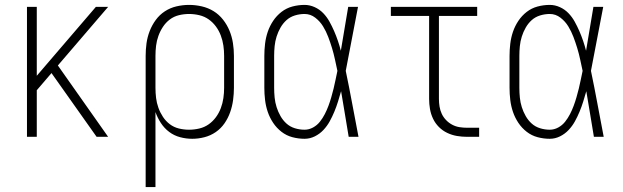

<svg xmlns="http://www.w3.org/2000/svg" viewBox="-20 -558 2540 783"><path d="M90 0V-530H130V-249L371 -530H421L216 -291L421 0H374L190 -260L130 -190V0Z M574 205V-330Q574 -356 577.5 -381.5Q581 -407 590.5 -431.5Q600 -456 615.5 -477Q631 -498 652.5 -512Q674 -526 699.5 -532Q725 -538 751 -538Q777 -538 803 -532Q829 -526 851 -512.5Q873 -499 889.5 -478Q906 -457 916 -432.5Q926 -408 930 -382Q934 -356 934 -330V-200Q934 -175 930.5 -149.5Q927 -124 918.5 -100Q910 -76 895.5 -55Q881 -34 860 -19.5Q839 -5 814 1.5Q789 8 764 8Q739 8 714.5 1.5Q690 -5 670 -20Q650 -35 636 -56.5Q622 -78 614 -101V205ZM751 -29Q772 -29 793 -34Q814 -39 831 -51Q848 -63 860.5 -80Q873 -97 880.5 -117Q888 -137 891 -158Q894 -179 894 -200V-330Q894 -351 891 -372Q888 -393 880.5 -413Q873 -433 860.5 -450Q848 -467 831 -479Q814 -491 793 -496Q772 -501 751 -501Q730 -501 709.5 -496Q689 -491 672.5 -478.5Q656 -466 644.5 -448.5Q633 -431 626 -411.5Q619 -392 616.5 -371.5Q614 -351 614 -330V-200Q614 -179 616.5 -158.5Q619 -138 626 -118.5Q633 -99 644.5 -81.5Q656 -64 672.5 -51.5Q689 -39 709.5 -34Q730 -29 751 -29Z M1222 8Q1197 8 1172.5 1.5Q1148 -5 1128 -20.5Q1108 -36 1094 -57Q1080 -78 1072 -101.5Q1064 -125 1061 -150Q1058 -175 1058 -200V-330Q1058 -355 1061 -380Q1064 -405 1072 -428.5Q1080 -452 1094 -473Q1108 -494 1128 -509.5Q1148 -525 1172.5 -531.5Q1197 -538 1222 -538Q1243 -538 1263 -529Q1283 -520 1298 -504.5Q1313 -489 1323.5 -470Q1334 -451 1342.5 -431.5Q1351 -412 1358 -391.5Q1365 -371 1370 -351Q1378 -396 1385 -440.5Q1392 -485 1400 -530H1440Q1427 -465 1415 -399.5Q1403 -334 1390 -269Q1404 -202 1416.5 -134.5Q1429 -67 1442 0H1402Q1394 -47 1386.5 -93.5Q1379 -140 1371 -186Q1365 -165 1358.5 -144Q1352 -123 1343.5 -102.5Q1335 -82 1324.5 -63Q1314 -44 1299 -28Q1284 -12 1264 -2Q1244 8 1222 8ZM1222 -29Q1240 -29 1256.5 -38Q1273 -47 1284.5 -61.5Q1296 -76 1304.5 -92.5Q1313 -109 1319.5 -126.5Q1326 -144 1331 -161.5Q1336 -179 1340.5 -197Q1345 -215 1348.5 -233Q1352 -251 1356 -269Q1351 -292 1346 -315.5Q1341 -339 1334 -362Q1327 -385 1318.5 -407.5Q1310 -430 1297.5 -450.5Q1285 -471 1265.5 -486Q1246 -501 1222 -501Q1202 -501 1182.5 -495Q1163 -489 1148.5 -476Q1134 -463 1124 -445.5Q1114 -428 1108 -409Q1102 -390 1100 -370Q1098 -350 1098 -330V-200Q1098 -180 1100 -160Q1102 -140 1108 -121Q1114 -102 1124 -84.5Q1134 -67 1148.5 -54Q1163 -41 1182.5 -35Q1202 -29 1222 -29Z M1885 0Q1864 0 1843.5 -3.5Q1823 -7 1804 -16Q1785 -25 1770 -40Q1755 -55 1746 -74Q1737 -93 1733.5 -113.5Q1730 -134 1730 -155V-493H1574V-530H1926V-493H1770V-155Q1770 -139 1772.5 -123.5Q1775 -108 1781.5 -94Q1788 -80 1799 -68.5Q1810 -57 1824 -49.5Q1838 -42 1853.5 -39.5Q1869 -37 1885 -37H1934V0Z M2222 8Q2197 8 2172.5 1.5Q2148 -5 2128 -20.5Q2108 -36 2094 -57Q2080 -78 2072 -101.5Q2064 -125 2061 -150Q2058 -175 2058 -200V-330Q2058 -355 2061 -380Q2064 -405 2072 -428.5Q2080 -452 2094 -473Q2108 -494 2128 -509.5Q2148 -525 2172.5 -531.5Q2197 -538 2222 -538Q2243 -538 2263 -529Q2283 -520 2298 -504.5Q2313 -489 2323.5 -470Q2334 -451 2342.5 -431.5Q2351 -412 2358 -391.5Q2365 -371 2370 -351Q2378 -396 2385 -440.5Q2392 -485 2400 -530H2440Q2427 -465 2415 -399.5Q2403 -334 2390 -269Q2404 -202 2416.5 -134.5Q2429 -67 2442 0H2402Q2394 -47 2386.5 -93.5Q2379 -140 2371 -186Q2365 -165 2358.5 -144Q2352 -123 2343.5 -102.5Q2335 -82 2324.5 -63Q2314 -44 2299 -28Q2284 -12 2264 -2Q2244 8 2222 8ZM2222 -29Q2240 -29 2256.5 -38Q2273 -47 2284.5 -61.5Q2296 -76 2304.5 -92.5Q2313 -109 2319.5 -126.5Q2326 -144 2331 -161.5Q2336 -179 2340.5 -197Q2345 -215 2348.5 -233Q2352 -251 2356 -269Q2351 -292 2346 -315.5Q2341 -339 2334 -362Q2327 -385 2318.5 -407.5Q2310 -430 2297.5 -450.5Q2285 -471 2265.5 -486Q2246 -501 2222 -501Q2202 -501 2182.5 -495Q2163 -489 2148.5 -476Q2134 -463 2124 -445.5Q2114 -428 2108 -409Q2102 -390 2100 -370Q2098 -350 2098 -330V-200Q2098 -180 2100 -160Q2102 -140 2108 -121Q2114 -102 2124 -84.5Q2134 -67 2148.5 -54Q2163 -41 2182.5 -35Q2202 -29 2222 -29Z"/></svg>

Font: Iosevka Slab Extralight
Style: Regular
Weight: 200
Monospace: yes
Designer: Belleve Invis
Foundry: Belleve Invis
Version: Version 11.1.1; ttfautohint (v1.8.3)